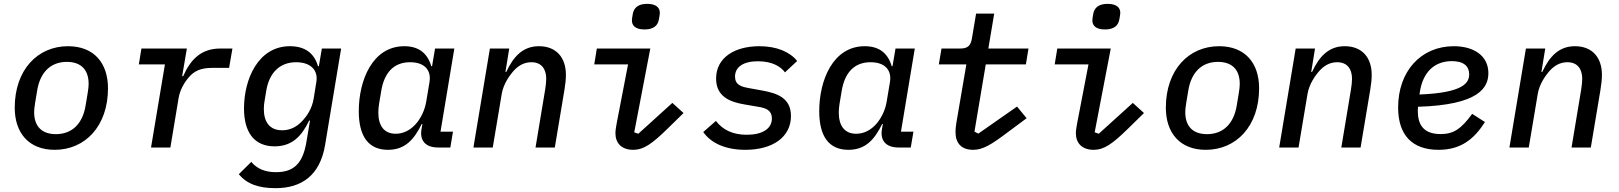

<svg xmlns="http://www.w3.org/2000/svg" viewBox="-20 -769 8442 1001"><path d="M264.9 12.1C424 12.1 543 -111.5 543 -308.6C543 -440 470.5 -528.1 334.5 -528.1C175.8 -528.1 56.8 -404.5 56.8 -207.4C56.8 -76 130.3 12.1 264.9 12.1ZM158 -184.7C158 -196.7 159.8 -212.4 163 -232.2L174 -298.3C189.3 -390.3 242.5 -446.4 328.5 -446.4C398.1 -446.4 442.1 -409.8 442.1 -331.3C442.1 -319.2 440.3 -303.6 437.1 -283.7L426.1 -217.7C410.9 -125.7 357.2 -69.6 271.3 -69.6C202.1 -69.6 158 -106.2 158 -184.7Z M868.3 0 911.2 -258.2C919.7 -310 951 -350.5 964.1 -365.8C992.9 -399.5 1027.3 -415.1 1085.6 -415.1H1174.4L1191.8 -516H1128.6C1028.8 -516 973.4 -459.2 935 -371.8H929.7L954.2 -516H717.3L703.8 -433.2H839.8L767.4 0Z M1416.2 212C1553.3 212 1648.1 144.9 1674.7 -12.1L1758.5 -516H1658L1642.4 -424H1637.8C1618.6 -491.1 1570.3 -528.1 1491.8 -528.1C1324.9 -528.1 1252.1 -354.8 1252.1 -203.5C1252.1 -81 1304 -6 1411.6 -6C1502.1 -6 1552.9 -58.6 1591.6 -140.3H1596.2L1577.4 -28.1C1557.5 90.2 1505.7 128.6 1418.3 128.6C1361.2 128.6 1318.9 110.1 1290.1 74.9L1225.1 139.2C1267 190.3 1328.8 212 1416.2 212ZM1355.5 -201.3C1355.5 -217.7 1357.2 -230.8 1360.1 -247.2L1368.3 -296.9C1382.8 -384.9 1434.7 -444.6 1524.1 -444.6C1596.9 -444.6 1639.9 -405.5 1629.3 -341.6L1615.1 -253.9C1606.2 -200.6 1578.8 -163.7 1560.7 -143.5C1528.1 -106.5 1491.8 -89.8 1451 -89.8C1386.4 -89.8 1355.5 -132.1 1355.5 -201.3Z M2002.8 12.1C2092.3 12.1 2138.8 -41.9 2178.6 -122.5H2182.2L2177.2 -93.4C2168.3 -38 2196.4 0 2264.2 0H2327.8L2341.6 -82.4H2276.6L2348.7 -516H2248.2L2232.6 -424H2228.3C2208.8 -491.1 2163.4 -528.1 2088.1 -528.1C1920.5 -528.1 1850.5 -348 1850.5 -189.6C1850.5 -60 1899.5 12.1 2002.8 12.1ZM1952.4 -182.5C1952.4 -196.7 1953.8 -211.6 1956.3 -227.6L1967.7 -295.5C1982.6 -385.7 2029.8 -444.6 2117.9 -444.6C2189.6 -444.6 2230.1 -406.6 2219.1 -340.6L2201.7 -236.9C2193.9 -191.4 2172.6 -152 2150.6 -125.7C2119.3 -89.1 2082 -71.7 2043 -71.7C1981.2 -71.7 1952.4 -115.1 1952.4 -182.5Z M2549 0 2595.9 -279.8C2604.8 -333.1 2638.5 -376.4 2650.9 -391.7C2677.9 -424.4 2709.2 -444.6 2750.7 -444.6C2804 -444.6 2827.8 -408 2827.8 -358.3C2827.8 -342.7 2825.6 -322.8 2822.1 -301.1L2772 0H2872.5L2922.6 -299.7C2927.9 -331 2930.4 -356.2 2930.4 -378.9C2930.4 -468.4 2880.7 -528.1 2789.8 -528.1C2707.4 -528.1 2657.7 -476.2 2619.3 -393.8H2615.1L2634.9 -516H2534.1L2448.2 0Z M3340.2 -615.4C3387.1 -615.4 3410.2 -635.3 3415.5 -669.4C3418.3 -685.4 3420.1 -694.2 3420.1 -702.1C3420.1 -727.6 3402.7 -748.9 3354 -748.9C3307.5 -748.9 3284.4 -729 3278.8 -695C3276.3 -679 3274.5 -670.1 3274.5 -662.3C3274.5 -636.7 3291.5 -615.4 3340.2 -615.4ZM3078.1 -433.2H3254.3L3195.3 -127.1C3191.4 -105.5 3188.6 -89.8 3188.6 -74.2C3188.6 -23.1 3220.5 12.1 3281.2 12.1C3334.5 12.1 3377.8 -17 3462.7 -100.5L3543.7 -179.7L3485.4 -232.6L3307.9 -71.7L3286.6 -79.2L3370.4 -516H3091.6Z M3865.8 12.1C4008.9 12.1 4103.7 -54.7 4103.7 -164.1C4103.7 -259.9 4029.5 -282.7 3957 -296.5L3882.5 -310C3843.8 -317.1 3812.1 -327.1 3812.1 -369.7C3812.1 -419.4 3854.8 -449.6 3931.5 -449.6C4008.9 -449.6 4052.9 -419.4 4072.4 -391.7L4136 -451C4098 -498.6 4029.5 -528.1 3938.9 -528.1C3812.9 -528.1 3713.4 -470.5 3713.4 -359.4C3713.4 -264.9 3785.9 -237.2 3861.9 -224.4L3936.4 -211.6C3974.8 -205.3 4004.3 -192.8 4004.3 -151.3C4004.3 -97.7 3954.2 -66.4 3873.6 -66.4C3801.1 -66.4 3748.9 -91.3 3712.4 -138.5L3646.3 -80.6C3688.2 -21.3 3764.6 12.1 3865.8 12.1Z M4403.4 12.1C4492.9 12.1 4539.4 -41.9 4579.2 -122.5H4582.7L4577.8 -93.4C4568.9 -38 4596.9 0 4664.8 0H4728.3L4742.2 -82.4H4677.2L4749.3 -516H4648.8L4633.2 -424H4628.9C4609.4 -491.1 4563.9 -528.1 4488.6 -528.1C4321 -528.1 4251.1 -348 4251.1 -189.6C4251.1 -60 4300.1 12.1 4403.4 12.1ZM4353 -182.5C4353 -196.7 4354.4 -211.6 4356.9 -227.6L4368.3 -295.5C4383.2 -385.7 4430.4 -444.6 4518.5 -444.6C4590.2 -444.6 4630.7 -406.6 4619.7 -340.6L4602.3 -236.9C4594.5 -191.4 4573.2 -152 4551.1 -125.7C4519.9 -89.1 4482.6 -71.7 4443.5 -71.7C4381.7 -71.7 4353 -115.1 4353 -182.5Z M5053.3 12.1C5104 12.1 5146.7 -13.5 5237.2 -82L5332.4 -152.7L5282.3 -213.4L5080.6 -72.4L5060.4 -82.7L5119.3 -433.2H5328.5L5342 -516H5132.8L5163.4 -698.2H5068.9L5046.9 -567.1C5040.5 -529.1 5023.1 -516 4986.2 -516H4888.5L4874.6 -433.2H5018.1L4965.9 -127.8C4962.7 -110.4 4961.6 -92 4961.6 -80.3C4961.6 -22.4 4992.5 12.1 5053.3 12.1Z M5740.8 -615.4C5787.6 -615.4 5810.7 -635.3 5816.1 -669.4C5818.9 -685.4 5820.7 -694.2 5820.7 -702.1C5820.7 -727.6 5803.3 -748.9 5754.6 -748.9C5708.1 -748.9 5685 -729 5679.3 -695C5676.8 -679 5675.1 -670.1 5675.1 -662.3C5675.1 -636.7 5692.1 -615.4 5740.8 -615.4ZM5478.7 -433.2H5654.8L5595.9 -127.1C5592 -105.5 5589.1 -89.8 5589.1 -74.2C5589.1 -23.1 5621.1 12.1 5681.8 12.1C5735.1 12.1 5778.4 -17 5863.3 -100.5L5944.2 -179.7L5886 -232.6L5708.5 -71.7L5687.1 -79.2L5771 -516H5492.2Z M6266.3 12.1C6425.4 12.1 6544.4 -111.5 6544.4 -308.6C6544.4 -440 6471.9 -528.1 6335.9 -528.1C6177.2 -528.1 6058.2 -404.5 6058.2 -207.4C6058.2 -76 6131.7 12.1 6266.3 12.1ZM6159.4 -184.7C6159.4 -196.7 6161.2 -212.4 6164.4 -232.2L6175.4 -298.3C6190.7 -390.3 6244 -446.4 6329.9 -446.4C6399.5 -446.4 6443.5 -409.8 6443.5 -331.3C6443.5 -319.2 6441.8 -303.6 6438.6 -283.7L6427.6 -217.7C6412.3 -125.7 6358.7 -69.6 6272.7 -69.6C6203.5 -69.6 6159.4 -106.2 6159.4 -184.7Z M6750 0 6796.9 -279.8C6805.8 -333.1 6839.5 -376.4 6851.9 -391.7C6878.9 -424.4 6910.2 -444.6 6951.7 -444.6C7005 -444.6 7028.8 -408 7028.8 -358.3C7028.8 -342.7 7026.6 -322.8 7023.1 -301.1L6973 0H7073.5L7123.6 -299.7C7128.9 -331 7131.4 -356.2 7131.4 -378.9C7131.4 -468.4 7081.7 -528.1 6990.8 -528.1C6908.4 -528.1 6858.7 -476.2 6820.3 -393.8H6816.1L6835.9 -516H6735.1L6649.1 0Z M7480.1 12.1C7596.6 12.1 7665.5 -44 7721.9 -132.8L7655.2 -175.4C7598.7 -98 7559.3 -70 7491.1 -70C7396 -70 7371.8 -125 7371.8 -191.4C7371.8 -194.2 7371.8 -203.1 7372.9 -212.4C7690.3 -221.9 7739.7 -311.8 7739.7 -387.8C7739.7 -479.8 7661.9 -528.1 7559.7 -528.1C7388.1 -528.1 7269.2 -397.4 7269.2 -208.8C7269.2 -64.3 7342.7 12.1 7480.1 12.1ZM7380.3 -276.3 7382.1 -287.6C7398.4 -395.2 7459.9 -450.3 7550.1 -450.3C7614.7 -450.3 7639.6 -420.5 7639.6 -381.7C7639.6 -337.4 7610.1 -285.2 7380.3 -276.3Z M7950.3 0 7997.2 -279.8C8006 -333.1 8039.8 -376.4 8052.2 -391.7C8079.2 -424.4 8110.4 -444.6 8152 -444.6C8205.3 -444.6 8229 -408 8229 -358.3C8229 -342.7 8226.9 -322.8 8223.4 -301.1L8173.3 0H8273.8L8323.9 -299.7C8329.2 -331 8331.7 -356.2 8331.7 -378.9C8331.7 -468.4 8282 -528.1 8191.1 -528.1C8108.7 -528.1 8058.9 -476.2 8020.6 -393.8H8016.3L8036.2 -516H7935.4L7849.4 0Z"/></svg>

Font: Margiela Mono Italic Medium It
Style: Regular
Weight: 500
Designer: Mike Abbink, Paul van der Laan, Pieter van Rosmalen
Foundry: Bold Monday
Version: Version 2.003 2021